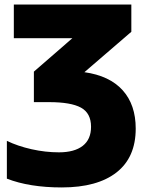

<svg xmlns="http://www.w3.org/2000/svg" viewBox="-20 -573 647 833"><path d="M127 -262.2 293.9 -407.2H40V-553.2H549.8V-435.1L346.2 -259.8Q455.1 -244.6 512 -181.6Q568.8 -118.7 568.8 -15.1Q568.8 109.9 485.6 175Q402.3 240.2 248 240.2Q107.9 240.2 9.8 202.1V38.1Q57.1 61 117.2 74.5Q177.2 87.9 235.8 87.9Q302.7 87.9 338.9 59.8Q375 31.7 375 -22.9Q375 -82 331.3 -106Q287.6 -129.9 192.9 -129.9H127Z"/></svg>

Font: Open Sans ExtBd
Style: Bold
Weight: 800
Foundry: Ascender Corporation
Version: Version 1.10